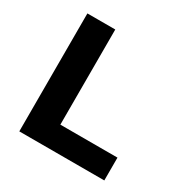

<svg xmlns="http://www.w3.org/2000/svg" viewBox="-158 -841 967 984"><g transform="rotate(30 325.0 -349.0)"><path d="M83 0V-698H248V-135H586V0Z"/></g></svg>

Font: Azeret Mono
Style: Bold
Weight: 700
Designer: Martin Vácha
Foundry: Displaay
Version: Version 1.002